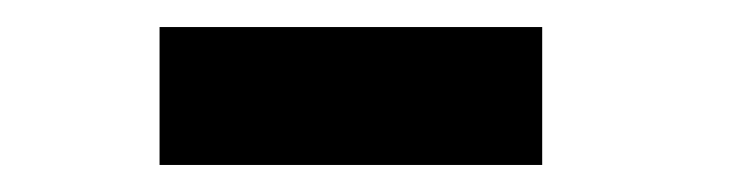

<svg xmlns="http://www.w3.org/2000/svg" viewBox="-20 -761 540 142"><path d="M98 -639V-741H381V-639Z"/></svg>

Font: Noto Sans Mono ExtraCondensed Black
Style: Regular
Weight: 900
Width: 2
Designer: Monotype Design Team
Foundry: Monotype Imaging Inc.
Version: Version 2.014